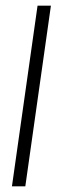

<svg xmlns="http://www.w3.org/2000/svg" viewBox="-20 -655 201 675"><path d="M22 0 112 -635H159L69 0Z"/></svg>

Font: Alumni Sans Light
Style: Italic
Weight: 300
Italic angle: -8°
Version: Version 1.016